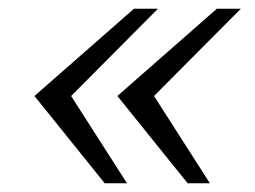

<svg xmlns="http://www.w3.org/2000/svg" viewBox="-20 -546 584 440"><path d="M220 -126 59 -326 287 -526H342L143 -326L271 -126ZM410 -126 249 -326 477 -526H532L333 -326L461 -126Z"/></svg>

Font: Archivo SemiExpanded Thin
Style: Italic
Weight: 250
Width: 6
Italic angle: -10°
Designer: Hector Gatti
Foundry: Omnibus-Type
Version: Version 2.001